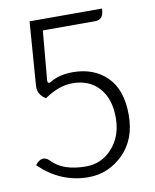

<svg xmlns="http://www.w3.org/2000/svg" viewBox="-84 -793 702 870"><g transform="rotate(-10 267.5 -358.0)"><path d="M253 13Q125 13 28 -82Q60 -123 92 -93Q142 -37 251 -37Q322 -37 371 -91Q421 -146 421 -232Q421 -319 376 -369Q331 -419 254 -419Q192 -419 125 -373Q87 -396 90 -436L112 -729H445Q445 -678 405 -678H164L144 -452Q143 -433 160 -442Q201 -468 265 -468Q361 -468 421 -409Q481 -350 481 -234Q481 -121 413 -54Q345 13 253 13Z"/></g></svg>

Font: Swei Half Moon CJK SC
Style: Light
Weight: 300
Version: Version 2.071